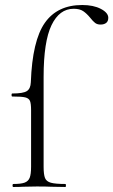

<svg xmlns="http://www.w3.org/2000/svg" viewBox="-20 -746 452 766"><path d="M33 -12Q64 -12 78.5 -17.5Q93 -23 98.5 -37Q104 -51 104 -81V-306Q104 -333 99.5 -343.5Q95 -354 80.5 -357.5Q66 -361 29 -361Q26 -361 26 -367Q26 -373 29 -373Q72 -373 87 -382.5Q102 -392 103 -418Q109 -584 159 -655Q209 -726 308 -726Q353 -726 382.5 -710.5Q412 -695 412 -675Q412 -661 403.5 -654.5Q395 -648 381 -648Q368 -648 359.5 -654.5Q351 -661 340 -675Q326 -692 312 -701.5Q298 -711 274 -711Q217 -711 185.5 -645.5Q154 -580 154 -439V-81Q154 -50 159.5 -36Q165 -22 183 -17Q201 -12 241 -12Q243 -12 243 -6Q243 0 241 0L183 -1Q165 -2 127 -2L72 -1Q58 0 33 0Q30 0 30 -6Q30 -12 33 -12Z"/></svg>

Font: Cormorant Garamond Light
Style: Regular
Weight: 300
Designer: Christian Thalmann (Catharsis Fonts)
Version: Version 3.000